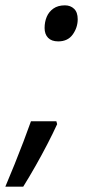

<svg xmlns="http://www.w3.org/2000/svg" viewBox="-68 -570 333 719"><path d="M-48 129Q-31 89 -13.5 45.5Q4 2 20 -40Q36 -82 48 -116H143L146 -105Q130 -70 109 -29.5Q88 11 65 51.5Q42 92 19 129ZM150 -415Q125 -415 112 -428.5Q99 -442 99 -465Q99 -488 107 -507Q115 -526 132 -538Q149 -550 175 -550Q196 -550 209.5 -537Q223 -524 223 -498Q223 -467 204.5 -441Q186 -415 150 -415Z"/></svg>

Font: Noto Sans Display
Style: Italic
Weight: 400
Italic angle: -12°
Designer: Monotype Design Team
Foundry: Monotype Imaging Inc.
Version: Version 2.003